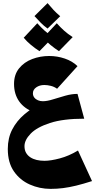

<svg xmlns="http://www.w3.org/2000/svg" viewBox="-20 -789 630 1231"><path d="M304 422Q234 422 171 394Q108 366 69 309.5Q30 253 30 166Q30 96 58.5 41Q87 -14 136.5 -56Q186 -98 249 -128L450 -140L520 -28Q385 -28 300.5 -0.5Q216 27 176.5 68Q137 109 137 148Q137 173 147 190.5Q157 208 174.5 219.5Q192 231 215 236.5Q238 242 265 242Q305 242 363.5 226.5Q422 211 480 176L570 372Q514 390 469 401Q424 412 384.5 417Q345 422 304 422ZM520 -28 355 -45Q262 -45 198.5 -69Q135 -93 102.5 -139.5Q70 -186 70 -251Q70 -311 102.5 -351Q135 -391 186.5 -410.5Q238 -430 295 -430Q347 -430 395.5 -413.5Q444 -397 477 -365L346 -220Q328 -233 306 -238.5Q284 -244 264 -244Q234 -244 212.5 -229Q191 -214 191 -191Q191 -175 200 -163.5Q209 -152 223.5 -146Q238 -140 254 -140Q282 -140 320 -152Q358 -164 399 -175.5Q440 -187 477 -187ZM285 -606Q261 -623 241 -643.5Q221 -664 201 -686L285 -769Q305 -745 323 -725.5Q341 -706 366 -685ZM233 -461Q205 -479 178.5 -501Q152 -523 132 -547L219 -640Q242 -614 266 -592.5Q290 -571 321 -551ZM358 -461Q330 -479 303.5 -501Q277 -523 257 -547L344 -640Q367 -614 391 -592.5Q415 -571 446 -551Z"/></svg>

Font: Marhey
Style: Bold
Weight: 700
Designer: Nur Syamsi & Bustanul Arifin
Foundry: Namelatype
Version: Version 1.000